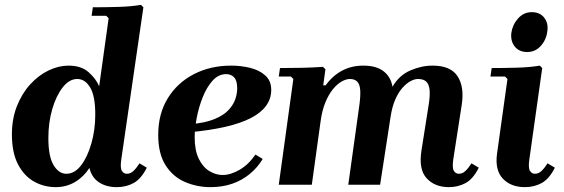

<svg xmlns="http://www.w3.org/2000/svg" viewBox="-20 -760 2322 790"><path d="M29 -207Q29 -271 49.5 -323Q70 -375 104 -412.5Q138 -450 179.5 -470Q221 -490 262 -490Q314 -490 344.5 -463Q375 -436 388 -405L427 -685L417 -695H357L362 -730Q409 -730 464.5 -731.5Q520 -733 560 -740L570 -730L479 -104Q474 -69 481.5 -57Q489 -45 502 -45Q517 -45 529.5 -57Q542 -69 554 -88L584 -70Q561 -24 530 -7Q499 10 461 10Q417 10 387 -10Q357 -30 348 -69Q324 -32 288.5 -11Q253 10 209 10Q161 10 120 -13Q79 -36 54 -84Q29 -132 29 -207ZM179 -192Q179 -116 200.5 -80.5Q222 -45 253 -45Q287 -45 313.5 -79.5Q340 -114 356 -170Q372 -226 372 -289Q372 -365 351 -400Q330 -435 298 -435Q265 -435 238 -400.5Q211 -366 195 -311Q179 -256 179 -192Z M846 10Q790 10 740.5 -11.5Q691 -33 661 -80.5Q631 -128 631 -205Q631 -292 670.5 -356Q710 -420 778 -455Q846 -490 931 -490Q971 -490 1008.5 -481Q1046 -472 1071 -450Q1096 -428 1096 -390Q1096 -354 1075 -325Q1054 -296 1012.5 -274.5Q971 -253 908.5 -238.5Q846 -224 762 -216V-249Q824 -254 862.5 -270Q901 -286 921 -308Q941 -330 948.5 -353Q956 -376 956 -396Q956 -428 943.5 -441.5Q931 -455 911 -455Q879 -455 855 -428.5Q831 -402 814.5 -361Q798 -320 789.5 -275.5Q781 -231 781 -195Q781 -141 798 -106.5Q815 -72 841.5 -56Q868 -40 896 -40Q929 -40 966 -61.5Q1003 -83 1031 -124L1061 -106Q1040 -71 1008 -44.5Q976 -18 935.5 -4Q895 10 846 10Z M1920 -88 1950 -70Q1927 -24 1896 -7Q1865 10 1827 10Q1769 10 1735.5 -26.5Q1702 -63 1714 -140L1744 -330Q1750 -368 1747.5 -391Q1745 -414 1733.5 -424.5Q1722 -435 1700 -435Q1685 -435 1668 -425.5Q1651 -416 1634.5 -397Q1618 -378 1605.5 -348.5Q1593 -319 1587 -279L1544 0H1413L1459 -330Q1464 -368 1462 -391Q1460 -414 1449.5 -424.5Q1439 -435 1420 -435Q1404 -435 1385.5 -424.5Q1367 -414 1349.5 -392.5Q1332 -371 1318.5 -338Q1305 -305 1299 -260L1263 0H1127L1187 -435L1177 -445H1127L1132 -480Q1171 -480 1220 -481Q1269 -482 1309 -485L1319 -475L1310 -409H1320Q1348 -448 1387 -469Q1426 -490 1475 -490Q1528 -490 1558 -467Q1588 -444 1595 -403Q1622 -450 1668 -470Q1714 -490 1760 -490Q1834 -490 1862.5 -446.5Q1891 -403 1880 -330L1845 -104Q1840 -69 1847.5 -57Q1855 -45 1868 -45Q1883 -45 1895.5 -57Q1908 -69 1920 -88Z M2233 -88 2263 -70Q2240 -24 2209 -7Q2178 10 2140 10Q2082 10 2049 -25Q2016 -60 2025 -127L2068 -435L2058 -445H1998L2003 -480Q2050 -480 2105.5 -481.5Q2161 -483 2201 -490L2211 -480L2158 -104Q2153 -69 2160.5 -57Q2168 -45 2181 -45Q2196 -45 2208.5 -57Q2221 -69 2233 -88ZM2149 -546Q2116 -546 2098 -568.5Q2080 -591 2084 -625Q2089 -659 2112 -684.5Q2135 -710 2168 -710Q2201 -710 2219 -687.5Q2237 -665 2232 -631Q2228 -597 2205.5 -571.5Q2183 -546 2149 -546Z"/></svg>

Font: Brygada 1918
Style: Bold Italic
Weight: 700
Italic angle: -8°
Designer: Mateusz Machalski | Borys Kosmynka | Przemek Hoffer
Foundry: NIEPODLEGLA 2018
Version: Version 3.006